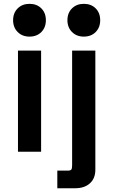

<svg xmlns="http://www.w3.org/2000/svg" viewBox="-20 -791 588 1001"><path d="M73.7 0V-527.3H194.3V0ZM133.8 -600.1Q96.2 -600.1 72.3 -624Q48.3 -647.9 48.3 -685.5Q48.3 -723.6 72.3 -747.3Q96.2 -771 133.8 -771Q171.9 -771 195.6 -747.3Q219.2 -723.6 219.2 -685.5Q219.2 -647.9 195.6 -624Q171.9 -600.1 133.8 -600.1ZM278.8 190.4V98.6H331.5Q347.2 98.6 351.6 93.3Q356 87.9 356 71.3V-527.3H477.1V94.2Q477.1 139.2 448.7 164.8Q420.4 190.4 372.1 190.4ZM417 -600.1Q379.4 -600.1 355.5 -624Q331.5 -647.9 331.5 -685.5Q331.5 -723.6 355.5 -747.3Q379.4 -771 417 -771Q455.1 -771 478.8 -747.3Q502.4 -723.6 502.4 -685.5Q502.4 -647.9 478.8 -624Q455.1 -600.1 417 -600.1Z"/></svg>

Font: Schibsted Grotesk SemiBold
Style: Regular
Weight: 600
Designer: Bakken & Baeck AS, Henrik Kongsvoll
Foundry: Schibsted ASA
Version: Version 1.100;gftools[0.9.25]